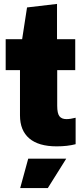

<svg xmlns="http://www.w3.org/2000/svg" viewBox="-20 -740 426 980"><path d="M124 70H318L224 220H83ZM269 7Q177 7 129.5 -33.5Q82 -74 82 -151V-382H9V-540H93L118 -702L271 -720V-540H364V-382H272V-200Q272 -161 283.5 -146.5Q295 -132 319 -132Q339 -132 366 -139V-4Q324 7 269 7Z"/></svg>

Font: Encode Sans Compressed
Style: Black
Weight: 900
Designer: Pablo Impallari, Andres Torresi
Foundry: Pablo Impallari, Andres Torresi
Version: Version 1.000; ttfautohint (v1.00) -l 8 -r 50 -G 200 -x 14 -